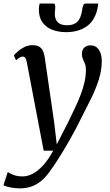

<svg xmlns="http://www.w3.org/2000/svg" viewBox="-64 -815 619 1084"><path d="M87.5 -463Q84 -482 78.5 -488.8Q73 -495.5 64.5 -495.5Q55.5 -495.5 46.8 -490.2Q38 -485 26.5 -474.5L14.5 -502Q19.5 -509 34.8 -523Q50 -537 72 -548.5Q94 -560 119 -560Q143.5 -560 157.5 -551.5Q171.5 -543 178.5 -527.8Q185.5 -512.5 188.5 -491.5Q195 -446 201.8 -399.8Q208.5 -353.5 215.2 -307.2Q222 -261 228.8 -214.8Q235.5 -168.5 242 -122.5L256.5 0L320.5 -124.5Q341 -167 359.2 -205.5Q377.5 -244 391.2 -280Q405 -316 413 -350.8Q421 -385.5 421 -420.5Q421 -441 415.5 -455Q410 -469 404.2 -481.5Q398.5 -494 398.5 -510.5Q398.5 -534 412 -546.5Q425.5 -559 447 -559Q468 -559 482 -547.5Q496 -536 503.2 -515.8Q510.5 -495.5 510.5 -469Q510.5 -418.5 494 -366.5Q477.5 -314.5 453 -264.2Q428.5 -214 404.5 -168Q386 -129.5 366.5 -92.5Q347 -55.5 327.5 -21.5Q308 12.5 289.8 42.5Q271.5 72.5 255.5 97.2Q239.5 122 226 140Q205.5 172 180 196.5Q154.5 221 122 234.8Q89.5 248.5 47.5 248.5Q23.5 248.5 -3.8 243.5Q-31 238.5 -44.5 230.5L-20 156Q-11 163 11 172Q33 181 64 181Q91.5 181 120.5 166Q149.5 151 179 119Q208.5 87 236.5 35.5H182.5ZM237.5 -795Q244.5 -795 246.2 -788.8Q248 -782.5 248 -773.5Q248 -765.5 246.8 -755.5Q245.5 -745.5 245.5 -737.5Q245 -708 261.2 -690.2Q277.5 -672.5 314.5 -672.5Q345.5 -672.5 363 -684.5Q380.5 -696.5 389 -717Q397.5 -737.5 400.5 -762Q402 -774 406 -784.5Q410 -795 419 -795H490Q490 -791 489.8 -787.2Q489.5 -783.5 488.5 -777.5Q475.5 -703 428.2 -668.2Q381 -633.5 309.5 -633.5Q265.5 -633.5 230.5 -647.2Q195.5 -661 175.2 -689.5Q155 -718 155.5 -762.5Q155.5 -770.5 156.5 -778.8Q157.5 -787 160 -795Z"/></svg>

Font: Merriweather 36pt
Style: Italic
Weight: 400
Italic angle: -7.8°
Version: Version 2.101